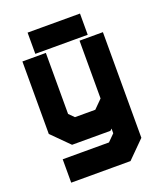

<svg xmlns="http://www.w3.org/2000/svg" viewBox="-159 -786 920 1088"><g transform="rotate(-20 301.5 -242.0)"><path d="M158 0 55 -103V-540H196.5V-172L227 -141.5H349.5L399.5 -191.5V-540H540.5V97L437.5 200H80V59H359L399.5 18.5V-10L389.5 0ZM138.5 131.5H393L472 50.5V-470V-171L371.5 -71H194L124 -142.5V-470V-142.5L194 -71H371.5L472 -171V50.5L393 131.5H138.5ZM138.5 -555.5V-683.5H454.5V-555.5ZM203.5 -618.5H395.5H203.5Z"/></g></svg>

Font: Tourney Thin Black
Style: Regular
Weight: 900
Version: Version 1.015